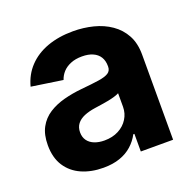

<svg xmlns="http://www.w3.org/2000/svg" viewBox="-104 -658 786 775"><g transform="rotate(-20 289.0 -270.0)"><path d="M214.4 10.3Q162.1 10.3 121.1 -7.8Q80.1 -25.9 56.6 -62Q33.2 -98.1 33.2 -151.9Q33.2 -197.3 49.8 -227.8Q66.4 -258.3 95.5 -276.9Q124.5 -295.4 161.4 -305.2Q198.2 -314.9 238.3 -318.8Q285.6 -323.2 314.7 -327.6Q343.8 -332 357.2 -340.8Q370.6 -349.6 370.6 -367.2V-369.6Q370.6 -392.6 360.6 -408.7Q350.6 -424.8 331.5 -433.3Q312.5 -441.9 284.7 -441.9Q256.8 -441.9 236.1 -433.3Q215.3 -424.8 202.1 -410.4Q189 -396 183.1 -377.9L48.8 -397.9Q61.5 -446.3 93.8 -480.2Q126 -514.2 174.8 -532Q223.6 -549.8 285.6 -549.8Q330.6 -549.8 372.1 -539.3Q413.6 -528.8 446 -506.3Q478.5 -483.9 497.3 -449.2Q516.1 -414.6 516.1 -365.7V0H377.4V-75.7H372.6Q359.4 -50.3 337.6 -30.8Q315.9 -11.2 285.4 -0.5Q254.9 10.3 214.4 10.3ZM255.4 -91.8Q290 -91.8 316.2 -105.5Q342.3 -119.1 356.9 -142.6Q371.6 -166 371.6 -194.3V-252.4Q364.7 -248.5 352.1 -244.6Q339.4 -240.7 323.5 -237.5Q307.6 -234.4 292 -232.2Q276.4 -230 263.7 -228Q236.8 -224.1 216.3 -215.6Q195.8 -207 184.6 -192.4Q173.3 -177.7 173.3 -156.2Q173.3 -135.3 183.8 -120.8Q194.3 -106.4 212.9 -99.1Q231.4 -91.8 255.4 -91.8Z"/></g></svg>

Font: Inter 16pt
Style: Bold
Weight: 700
Version: Version 4.001;git-66647c0bb